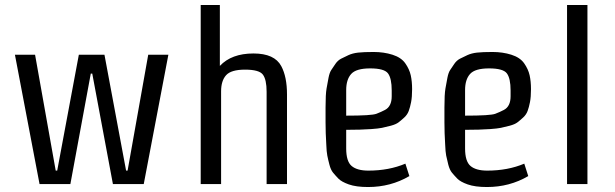

<svg xmlns="http://www.w3.org/2000/svg" viewBox="-20 -740 2472 772"><path d="M558 0H434L351 -444H345L263 0H139L40 -520H121L204 -54H210L297 -520H400L487 -54H493L576 -520H657Z M1134 -360V0H1052V-371Q1052 -420 1037 -440Q1022 -460 965.5 -460Q909 -460 889 -437.5Q869 -415 869 -373V0H787V-720H864V-475Q911 -525 999 -525Q1084 -525 1111 -474Q1134 -431 1134 -360Z M1372 -378V-275Q1474 -275 1493.5 -282.5Q1513 -290 1528 -298Q1555 -312 1555 -353V-376Q1555 -425 1540 -445Q1525 -465 1468.5 -465Q1412 -465 1392 -442.5Q1372 -420 1372 -378ZM1473 -221Q1431 -218 1372 -218V-143Q1372 -91 1394 -72.5Q1416 -54 1461 -54Q1544 -54 1610 -82L1626 -32Q1551 12 1460 12Q1412 12 1382.5 1.5Q1353 -9 1340.5 -22Q1328 -35 1319 -46Q1310 -57 1304.5 -78Q1299 -99 1296 -114.5Q1293 -130 1292 -158Q1289 -206 1289 -248V-308Q1289 -361 1293 -384Q1297 -407 1301 -427.5Q1305 -448 1312 -458.5Q1319 -469 1328.5 -483Q1338 -497 1351.5 -504Q1365 -511 1381.5 -518.5Q1398 -526 1420 -528.5Q1442 -531 1482.5 -531Q1523 -531 1558 -520Q1593 -509 1609.5 -485.5Q1626 -462 1631.5 -437.5Q1637 -413 1637 -381.5Q1637 -350 1633 -329.5Q1629 -309 1623.5 -294Q1618 -279 1605.5 -267.5Q1593 -256 1582.5 -248Q1572 -240 1551.5 -234.5Q1531 -229 1516 -226Q1501 -223 1473 -221Z M1850 -378V-275Q1952 -275 1971.5 -282.5Q1991 -290 2006 -298Q2033 -312 2033 -353V-376Q2033 -425 2018 -445Q2003 -465 1946.5 -465Q1890 -465 1870 -442.5Q1850 -420 1850 -378ZM1951 -221Q1909 -218 1850 -218V-143Q1850 -91 1872 -72.5Q1894 -54 1939 -54Q2022 -54 2088 -82L2104 -32Q2029 12 1938 12Q1890 12 1860.5 1.5Q1831 -9 1818.5 -22Q1806 -35 1797 -46Q1788 -57 1782.5 -78Q1777 -99 1774 -114.5Q1771 -130 1770 -158Q1767 -206 1767 -248V-308Q1767 -361 1771 -384Q1775 -407 1779 -427.5Q1783 -448 1790 -458.5Q1797 -469 1806.5 -483Q1816 -497 1829.5 -504Q1843 -511 1859.5 -518.5Q1876 -526 1898 -528.5Q1920 -531 1960.5 -531Q2001 -531 2036 -520Q2071 -509 2087.5 -485.5Q2104 -462 2109.5 -437.5Q2115 -413 2115 -381.5Q2115 -350 2111 -329.5Q2107 -309 2101.5 -294Q2096 -279 2083.5 -267.5Q2071 -256 2060.5 -248Q2050 -240 2029.5 -234.5Q2009 -229 1994 -226Q1979 -223 1951 -221Z M2342 0H2260V-720H2342Z"/></svg>

Font: Strait
Style: Regular
Weight: 400
Width: 3
Designer: Eduardo Rodriguez Tunni
Foundry: Eduardo Rodriguez Tunni
Version: Version 1.001